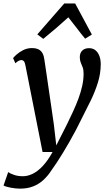

<svg xmlns="http://www.w3.org/2000/svg" viewBox="-62 -845 628 1114"><path d="M85.5 -465.5Q82 -484 76.2 -490.2Q70.5 -496.5 62.5 -496.5Q54.5 -496.5 46 -492Q37.5 -487.5 27 -478L14 -508Q18 -514 33.5 -528Q49 -542 72.2 -554Q95.5 -566 122.5 -566Q147.5 -566 162.5 -558Q177.5 -550 185.2 -535Q193 -520 195.5 -499Q202.5 -451.5 209.5 -404.5Q216.5 -357.5 223.2 -310.5Q230 -263.5 237 -216.2Q244 -169 250.5 -122.5L264.5 -1.5L325.5 -121.5Q344.5 -160.5 362 -198.2Q379.5 -236 393 -272.5Q406.5 -309 414.8 -345.5Q423 -382 423 -418.5Q423 -440.5 417.5 -454.8Q412 -469 406.5 -482Q401 -495 401 -513.5Q401 -538 415.5 -551.8Q430 -565.5 454.5 -565.5Q477 -565.5 492 -553.2Q507 -541 514.8 -520Q522.5 -499 522.5 -473Q522.5 -419 506 -366Q489.5 -313 465 -262.8Q440.5 -212.5 416.5 -166Q398.5 -128.5 379 -91.5Q359.5 -54.5 339.8 -20.2Q320 14 301.8 44Q283.5 74 267.5 98.2Q251.5 122.5 239 139.5Q217.5 173.5 191 198.2Q164.5 223 131 236.2Q97.5 249.5 54 249.5Q29.5 249.5 0.5 244Q-28.5 238.5 -41.5 231.5L-14.5 153.5Q-5.5 160.5 17.5 169Q40.5 177.5 71 177.5Q98.5 177.5 127.5 163.5Q156.5 149.5 185.8 118.5Q215 87.5 243 37H185ZM189 -619.5 154.5 -645.5 311 -825H374L471 -644.5L432 -620.5Q407 -650.5 383.5 -681.8Q360 -713 334.5 -744.5Q300 -713 263 -681.2Q226 -649.5 189 -619.5Z"/></svg>

Font: Merriweather 20pt Medium
Style: Italic
Weight: 500
Italic angle: -7.8°
Version: Version 2.101